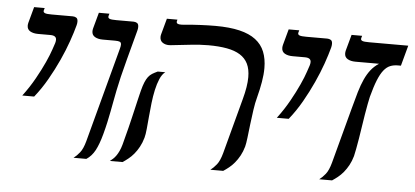

<svg xmlns="http://www.w3.org/2000/svg" viewBox="-42 -623 1527 707"><g transform="rotate(5 721.0 -270.0)"><path d="M42.5 -211.9Q67.9 -245.6 86.9 -279.8Q106 -314 118.9 -342.5Q131.8 -371.1 138.4 -390.9Q145 -410.6 146.5 -415Q148.4 -421.4 148.4 -427.2Q148.4 -442.9 126 -442.9H80.6Q63 -442.9 51.5 -449.5Q40 -456.1 40 -470.2Q40 -475.1 41.5 -481L57.6 -540H96.7L94.2 -531.7Q93.8 -530.3 93.8 -528.3Q93.8 -523.4 100.1 -521Q106.4 -518.6 124.5 -518.6H202.1Q209.5 -518.6 215.3 -515.1Q221.2 -511.7 221.2 -500.5Q221.2 -494.1 219.2 -486.8Q212.4 -460.9 200.4 -426.8Q188.5 -392.6 171.6 -355.7Q154.8 -318.8 133.5 -281.5Q112.3 -244.1 86.4 -211.9Z M352.1 -96.2Q341.8 -58.1 329.6 -35.4Q317.4 -12.7 297.9 0H250.5Q261.7 -8.3 272.9 -22.2Q284.2 -36.1 292 -64.9L378.4 -388.2Q382.3 -403.8 385.3 -414.1Q388.2 -424.3 388.2 -430.2Q388.2 -438 383.1 -440.4Q377.9 -442.9 365.2 -442.9H319.8Q302.2 -442.9 290.8 -449.5Q279.3 -456.1 279.3 -470.2Q279.3 -475.1 280.8 -481L296.9 -540H335.9L333.5 -531.7Q333 -530.8 333 -528.3Q333 -523.4 339.1 -521Q345.2 -518.6 363.8 -518.6H426.8Q434.1 -518.6 439.9 -515.1Q445.8 -511.7 445.8 -500.5Q445.8 -494.1 443.8 -486.8L415 -378.9Q404.8 -340.8 397.9 -312Q391.1 -283.2 386.5 -260.3Q381.8 -237.3 378.4 -218.3Q375 -199.2 371.3 -180.7Q367.7 -162.1 363.3 -141.8Q358.9 -121.6 352.1 -96.2Z M504.4 -96.2Q499 -77.1 490.7 -62Q482.4 -46.9 472.7 -35.2Q462.9 -23.4 452.1 -14.9Q441.4 -6.3 431.6 0H384.8Q390.1 -3.9 396 -9.3Q401.9 -14.6 407.2 -22.2Q412.6 -29.8 417.5 -40.3Q422.4 -50.8 426.3 -64.9L442.4 -127Q443.8 -132.3 446.5 -143.8Q449.2 -155.3 452.6 -169.2Q456.1 -183.1 459.5 -198.5Q462.9 -213.9 466.3 -227.8Q469.7 -241.7 472.2 -252.4Q474.6 -263.2 476.1 -268.1Q481 -287.1 486.1 -299.3Q491.2 -311.5 497.3 -319.6Q503.4 -327.6 511.7 -332.8Q520 -337.9 531.7 -343.3H559.6Q547.9 -334.5 540 -316.2Q532.2 -297.9 527.1 -274.7Q522 -251.5 519 -225.1Q516.1 -198.7 513.9 -174.3Q511.7 -149.9 509.8 -129.2Q507.8 -108.4 504.4 -96.2ZM876.5 -96.2Q871.1 -77.1 862.8 -62Q854.5 -46.9 844.7 -35.2Q835 -23.4 824.2 -14.9Q813.5 -6.3 803.7 0H756.3Q767.6 -8.3 778.8 -22.2Q790 -36.1 797.9 -64.9L852.5 -269.5Q865.7 -317.9 865.7 -351.6Q865.7 -380.9 856 -400.9Q846.2 -420.9 826.7 -433.1Q807.1 -445.3 777.8 -450.7Q748.5 -456.1 709 -456.1Q679.7 -456.1 643.3 -452.1Q606.9 -448.2 571.8 -444.3Q569.3 -443.8 564.5 -443.8Q550.3 -443.8 540.5 -450.7Q530.8 -457.5 530.8 -471.2Q530.8 -475.6 532.2 -481L548.3 -540H587.4L585.9 -534.7Q585.4 -533.2 585.4 -531.2Q585.4 -527.3 589.1 -525.1Q592.8 -522.9 603 -522.9Q605.5 -522.9 609.1 -523.2Q612.8 -523.4 616.7 -523.9Q643.1 -526.4 672.6 -527.8Q702.1 -529.3 728.5 -529.3Q781.2 -529.3 818.1 -520.5Q855 -511.7 877.9 -494.1Q900.9 -476.6 911.4 -450.4Q921.9 -424.3 921.9 -390.1Q921.9 -366.2 917.2 -338.9Q912.6 -311.5 904.3 -279.8Q898.9 -260.3 895 -233.2Q891.1 -206.1 887.9 -179.2Q884.8 -152.3 882.1 -129.6Q879.4 -106.9 876.5 -96.2Z M983.4 -211.9Q1008.8 -245.6 1027.8 -279.8Q1046.9 -314 1059.8 -342.5Q1072.8 -371.1 1079.3 -390.9Q1085.9 -410.6 1087.4 -415Q1089.4 -421.4 1089.4 -427.2Q1089.4 -442.9 1066.9 -442.9H1021.5Q1003.9 -442.9 992.4 -449.5Q981 -456.1 981 -470.2Q981 -475.1 982.4 -481L998.5 -540H1037.6L1035.2 -531.7Q1034.7 -530.3 1034.7 -528.3Q1034.7 -523.4 1041 -521Q1047.4 -518.6 1065.4 -518.6H1143.1Q1150.4 -518.6 1156.2 -515.1Q1162.1 -511.7 1162.1 -500.5Q1162.1 -494.1 1160.2 -486.8Q1153.3 -460.9 1141.4 -426.8Q1129.4 -392.6 1112.5 -355.7Q1095.7 -318.8 1074.5 -281.5Q1053.2 -244.1 1027.3 -211.9Z M1278.8 -96.2Q1273.4 -77.1 1265.1 -62Q1256.8 -46.9 1247.1 -35.2Q1237.3 -23.4 1226.6 -14.9Q1215.8 -6.3 1206.1 0H1158.7Q1169.9 -8.3 1181.2 -22.2Q1192.4 -36.1 1200.2 -64.9L1254.9 -269.5Q1264.2 -304.7 1272.2 -332Q1280.3 -359.4 1289.8 -380.1Q1299.3 -400.9 1311.5 -416.3Q1323.7 -431.6 1340.8 -442.9H1253.9Q1236.3 -442.9 1224.9 -449.5Q1213.4 -456.1 1213.4 -470.2Q1213.4 -475.1 1214.8 -481L1231 -540H1270L1267.6 -531.7Q1267.1 -530.8 1267.1 -528.3Q1267.1 -523.4 1273.2 -521Q1279.3 -518.6 1297.9 -518.6H1442.4L1421.9 -442.9H1411.1Q1395 -442.9 1382.3 -437.7Q1369.6 -432.6 1358.6 -418.9Q1347.7 -405.3 1337.9 -381.1Q1328.1 -356.9 1317.9 -318.4Q1315.4 -308.6 1312.3 -291.3Q1309.1 -273.9 1305.4 -252.2Q1301.8 -230.5 1298.3 -207Q1294.9 -183.6 1291.3 -162.1Q1287.6 -140.6 1284.4 -123Q1281.2 -105.5 1278.8 -96.2Z"/></g></svg>

Font: Arian AMU Serif
Style: Italic
Weight: 400
Italic angle: -15°
Designer: Ruben Hakobyan (Tarumian)
Foundry: Ruben Hakobyan (Tarumian)
Version: Version 1.002